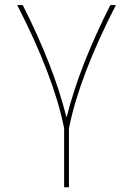

<svg xmlns="http://www.w3.org/2000/svg" viewBox="-20 -540 540 779"><path d="M249 -66.4H251Q301.8 -270.5 427.7 -519.5H450.2Q301.8 -230.5 259.8 -19.5V219.7H240.2V-19.5Q198.2 -230.5 49.8 -519.5H72.3Q198.2 -270.5 249 -66.4Z"/></svg>

Font: Mgen+ 1m thin
Style: Regular
Weight: 100
Designer: [Source Han Sans]
Ryoko NISHIZUKA  (kana & ideographs); Paul D. Hunt (Latin, Greek & Cyrillic); Wenlong ZHANG  (bopomofo
Version: Version 1.059.20150602